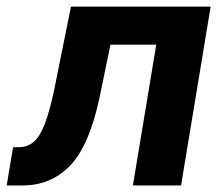

<svg xmlns="http://www.w3.org/2000/svg" viewBox="-56 -566 680 586"><path d="M-35.6 0 -16.1 -116.7H1.5Q27.8 -116.7 46.9 -133.1Q65.9 -149.4 80.8 -188Q95.7 -226.6 109.9 -294.4L160.6 -545.9H586.9L496.6 0H349.6L420.9 -429.7H281.2L248 -269.5Q216.8 -121.6 158.2 -60.8Q99.6 0 13.2 0Z"/></svg>

Font: Inter
Style: Bold Italic
Weight: 700
Italic angle: -9.39999°
Designer: Rasmus Andersson
Foundry: rsms
Version: Version 4.001;git-9221beed3